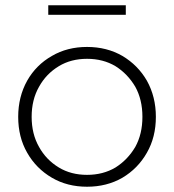

<svg xmlns="http://www.w3.org/2000/svg" viewBox="-20 -704 660 728"><path d="M177 -30Q117 -65 83 -125Q49 -184 49 -261Q49 -337 83 -398Q117 -458 177 -492Q235 -526 310 -526Q385 -526 444 -492Q503 -457 537 -398Q571 -337 571 -261Q571 -184 537 -125Q503 -65 444 -30Q385 4 310 4Q235 4 177 -30ZM418 -69Q464 -98 493 -147Q520 -196 520 -261Q520 -326 493 -375Q464 -424 418 -453Q371 -481 310 -481Q249 -481 203 -453Q155 -424 128 -375Q100 -326 100 -261Q100 -196 128 -147Q155 -98 203 -69Q249 -41 310 -41Q371 -41 418 -69ZM163 -648V-684H457V-648Z"/></svg>

Font: Montserrat Light Alt1
Style: Light
Weight: 500
Designer: Differentunic
Foundry: Julieta Ulanovsky
Version: 0.1